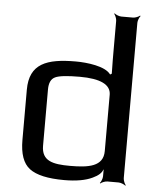

<svg xmlns="http://www.w3.org/2000/svg" viewBox="-52 -756 675 812"><g transform="rotate(5 285.5 -350.0)"><path d="M256 -494C133 -494 60 -468 60 -357V-144C60 -85 74 -45 103 -23C132 -1 181 10 251 10C301 10 341 3 370 -11C394 -22 408 -35 412 -49C412 -49 414 -48 414 -48L410 -49C410 -49 413 -48 413 -48V-20C413 -11 407 4 402 9L404 11C409 6 424 0 433 0H481C490 0 505 6 510 11L512 9C507 4 501 -11 501 -20V-680C501 -689 507 -704 512 -709L510 -711C505 -706 490 -700 481 -700H431C422 -700 407 -706 402 -711L400 -709C405 -704 411 -689 411 -680V-555C411 -532 411 -499 412 -456C412 -455 407 -453 407 -453L410 -454C410 -454 405 -452 405 -452C382 -485 304 -494 256 -494ZM270 -52C197 -52 149 -62 149 -127V-366C149 -393 157 -411 174 -419C190 -427 225 -431 278 -431C367 -431 411 -409 411 -366V-127C411 -61 348 -52 270 -52Z"/></g></svg>

Font: Gamestation Storm
Style: Regular
Weight: 400
Designer: Jonas Hecksher
Foundry: Jonas Hecksher, Playtypeª, e-types AS
Version: Version 1.003